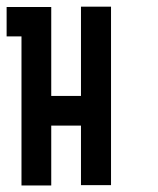

<svg xmlns="http://www.w3.org/2000/svg" viewBox="-20 -860 476 580"><path d="M224.6 -480.5Q224.6 -419.9 224.6 -300.8Q254.9 -300.8 315.4 -300.8Q315.4 -480.5 315.4 -839.8Q285.2 -839.8 224.6 -839.8Q224.6 -750 224.6 -570.3Q195.3 -570.3 134.8 -570.3Q134.8 -659.2 134.8 -838.9Q105.5 -838.9 44.9 -838.9Q44.9 -838.9 44.9 -838.9Q30.3 -838.9 0 -838.9Q0 -824.2 0 -801.8Q0 -779.3 0 -750Q14.6 -750 44.9 -750Q44.9 -599.6 44.9 -299.8Q75.2 -299.8 134.8 -299.8Q134.8 -360.4 134.8 -480.5Q165 -480.5 224.6 -480.5Z"/></svg>

Font: Reach
Style: Fill
Weight: 400
Designer: Billy Harris
Version: Version 1.0